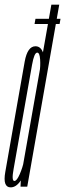

<svg xmlns="http://www.w3.org/2000/svg" viewBox="-44 -805 281 828"><path d="M105 -701.5H213L217 -724H109ZM44.5 0H73.5L211.5 -785H177.5L46.5 -43ZM2 3Q25.5 3 44.5 -25Q63.5 -53 70.5 -89L59.5 -112Q54 -83.5 41.2 -54Q28.5 -24.5 18 -24.5Q5 -24.5 14.8 -77Q24.5 -129.5 54.5 -301Q85 -473 94.2 -525.5Q103.5 -578 116.5 -578Q127 -578 129 -549Q131 -520 126.5 -492L144.5 -514Q151.5 -549.5 141.8 -577.5Q132 -605.5 109 -605.5Q74.5 -605.5 62.5 -539.5Q50.5 -473.5 20.5 -301Q-9.5 -129.5 -21.2 -63.2Q-33 3 2 3Z"/></svg>

Font: Anybody UltraCondensed ExtraLight
Style: Italic
Weight: 250
Width: 1
Italic angle: -10°
Version: Version 1.113;gftools[0.9.25]